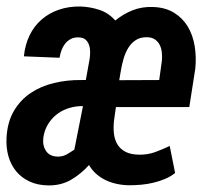

<svg xmlns="http://www.w3.org/2000/svg" viewBox="-25 -559 632 589"><path d="M372.6 9.3Q354 9.3 335.7 5.6Q317.4 2 301.3 -5.4Q285.2 -12.7 271.5 -24.4Q257.8 -36.1 248 -52.7Q223.1 -24.9 192.6 -7.3Q162.1 10.3 123 9.8Q90.3 9.3 65.7 -2.2Q41 -13.7 24.7 -33.4Q8.3 -53.2 0.7 -80.1Q-6.8 -106.9 -4.9 -138.2Q-2 -185.5 17.8 -219Q37.6 -252.4 69.1 -273.7Q100.6 -294.9 140.9 -304.4Q181.2 -314 224.1 -313.5H238.3L250 -378.4Q251.5 -388.7 251.5 -400.1Q251.5 -411.6 248 -421.4Q244.6 -431.2 237.3 -437.5Q230 -443.8 216.8 -444.3Q202.6 -444.8 192.4 -439.5Q182.1 -434.1 175 -425.3Q168 -416.5 163.8 -405.3Q159.7 -394 157.7 -381.8L48.3 -386.2Q51.8 -421.9 65.7 -450.4Q79.6 -479 102.3 -498.8Q125 -518.6 155.3 -529.1Q185.5 -539.6 221.2 -539.1Q251.5 -538.1 279.8 -528.8Q308.1 -519.5 328.6 -496.1Q354 -516.6 382.1 -527.6Q410.2 -538.6 442.9 -537.6Q481.9 -536.6 508.8 -520Q535.6 -503.4 551.3 -477.1Q566.9 -450.7 572.3 -417.2Q577.6 -383.8 574.2 -349.1L555.7 -230.5H330.6L324.7 -188.5Q322.3 -166.5 324.7 -147.7Q327.1 -128.9 335.9 -115Q344.7 -101.1 360.6 -93Q376.5 -85 400.9 -84.5Q427.2 -84 449.7 -92Q472.2 -100.1 495.6 -111.3L512.2 -28.3Q498 -17.1 481 -10Q463.9 -2.9 445.6 1.5Q427.2 5.9 408.7 7.6Q390.1 9.3 372.6 9.3ZM340.8 -313 463.4 -313.5 471.7 -373.5Q472.7 -385.7 471.4 -398.2Q470.2 -410.6 465.1 -420.9Q460 -431.2 450.7 -437.7Q441.4 -444.3 426.8 -444.8Q405.8 -445.3 391.6 -436Q377.4 -426.8 368.4 -411.9Q359.4 -397 354.2 -379.2Q349.1 -361.3 346.2 -344.7ZM153.3 -78.6Q167.5 -78.6 179.7 -85.4Q191.9 -92.3 203.1 -100.1L229.5 -233.4H220.7Q199.7 -232.4 180.4 -225.3Q161.1 -218.3 146 -205.6Q130.9 -192.9 120.8 -175.3Q110.8 -157.7 107.9 -136.2Q105 -112.3 116.5 -95.5Q127.9 -78.6 153.3 -78.6Z"/></svg>

Font: Roboto Mono Medium
Style: Italic
Weight: 500
Designer: Google
Version: Version 2.000985; 2015; ttfautohint (v1.3)